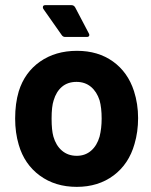

<svg xmlns="http://www.w3.org/2000/svg" viewBox="-20 -720 589 748"><path d="M53 -156Q39 -203 39 -258Q39 -317 53 -364Q76 -438 136 -480Q196 -522 280 -522Q362 -522 420 -480.5Q478 -439 502 -365Q518 -315 518 -260Q518 -206 504 -159Q482 -81 422.5 -36.5Q363 8 279 8Q195 8 135 -36Q75 -80 53 -156ZM368 -188Q376 -220 376 -258Q376 -300 368 -329Q357 -363 334 -382Q311 -401 278 -401Q244 -401 221.5 -382Q199 -363 189 -329Q181 -305 181 -258Q181 -213 188 -188Q198 -153 221.5 -133Q245 -113 279 -113Q312 -113 335 -133Q358 -153 368 -188ZM328 -584Q328 -576 318 -576H234Q225 -576 220 -584L149 -685Q147 -688 147 -692Q147 -700 157 -700H258Q268 -700 273 -691L326 -590Q328 -586 328 -584Z"/></svg>

Font: UMi
Style: Bold
Weight: 700
Designer: Peter Middis
Foundry: We Are UMi
Version: Version 1.0